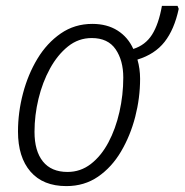

<svg xmlns="http://www.w3.org/2000/svg" viewBox="-20 -622 626 651"><path d="M205 9Q126 9 83.5 -40Q41 -89 41 -176Q41 -241 58 -305.5Q75 -370 107 -423Q139 -476 186 -508.5Q233 -541 293 -541Q343 -541 378.5 -518.5Q414 -496 432 -456Q473 -469 495.5 -504.5Q518 -540 529 -602H582L586 -592Q571 -522 538 -480Q505 -438 446 -420Q455 -389 455 -355Q455 -290 438.5 -226Q422 -162 390.5 -108.5Q359 -55 312.5 -23Q266 9 205 9ZM209 -39Q253 -39 288 -66Q323 -93 347.5 -139Q372 -185 385 -242.5Q398 -300 398 -359Q398 -417 372 -455Q346 -493 291 -493Q246 -493 210.5 -464.5Q175 -436 149.5 -389.5Q124 -343 110.5 -287Q97 -231 97 -175Q97 -110 125.5 -74.5Q154 -39 209 -39Z"/></svg>

Font: Noto Sans SemiCondensed Light
Style: Italic
Weight: 300
Width: 4
Italic angle: -12°
Designer: Monotype Design Team
Foundry: Monotype Imaging Inc.
Version: Version 2.013; ttfautohint (v1.8.4.7-5d5b)